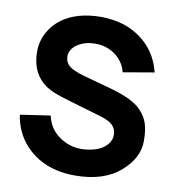

<svg xmlns="http://www.w3.org/2000/svg" viewBox="-86 -842 850 933"><g transform="rotate(10 339.0 -375.5)"><path d="M640.6 -544.9 487.3 -518.6Q481.9 -543.9 465.8 -566.9Q449.7 -589.8 427.2 -605Q385.3 -632.3 338.4 -632.3Q287.6 -633.8 250 -611.3Q231.9 -600.6 220.7 -584.2Q209.5 -567.9 209.5 -549.8Q209.5 -524.9 224.1 -508.3Q243.7 -485.8 309.6 -467.8L439.5 -432.1Q555.7 -400.4 596.7 -356.4Q626 -326.2 636.5 -292Q647 -257.8 647 -206.1Q647 -124.5 569.8 -56.2Q488.3 15.6 345.7 15.6Q187.5 15.6 96.7 -85.4Q43.9 -145 31.2 -229L179.2 -251Q191.4 -201.2 220.7 -171.9Q245.1 -146.5 279.8 -131.6Q314.5 -116.7 351.1 -116.7Q382.3 -116.7 413.3 -124.8Q444.3 -132.8 463.4 -147.9Q498 -174.8 498 -210.4Q498 -242.7 475.1 -262.7Q457 -278.8 408.2 -292.5L268.6 -333.5Q208.5 -350.6 174.1 -365Q139.6 -379.4 114.7 -403.3Q60.5 -455.1 60.5 -545.9Q60.5 -596.2 83.5 -639.4Q106.4 -682.6 146 -711.4Q220.2 -765.6 340.8 -765.6Q433.6 -763.7 498 -729Q609.9 -668.9 640.6 -544.9Z"/></g></svg>

Font: Manrope3 ExtraBold
Style: Bold
Weight: 800
Width: 4
Designer: Mikhail Sharanda
Foundry: Mikhail Sharanda
Version: Version 3.000;PS 003.000;hotconv 1.0.88;makeotf.lib2.5.64775